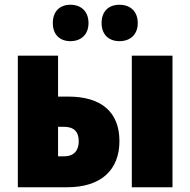

<svg xmlns="http://www.w3.org/2000/svg" viewBox="-20 -787 800 807"><path d="M202 -690C202 -641 232 -614 276 -614C321 -614 352 -642 352 -690C352 -739 321 -767 276 -767C232 -767 202 -740 202 -690ZM407 -690C407 -642 437 -614 482 -614C528 -614 559 -642 559 -690C559 -739 528 -767 482 -767C437 -767 407 -740 407 -690ZM55 0H263C404 0 482 -72 482 -194C482 -316 406 -381 267 -381H224V-553H55ZM534 0H705V-553H534ZM224 -130V-254H249C290 -254 311 -234 311 -193C311 -153 289 -130 251 -130Z"/></svg>

Font: Noto Sans Condensed Black
Style: Regular
Weight: 900
Width: 3
Designer: Monotype Design Team
Foundry: Monotype Imaging Inc.
Version: Version 2.013